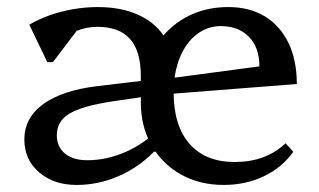

<svg xmlns="http://www.w3.org/2000/svg" viewBox="-20 -512 905 544"><path d="M379 -265V-297Q379 -367 348.5 -401.5Q318 -436 256 -436Q224 -436 194.5 -423.5Q165 -411 146 -389L152 -469H231L130 -336H114L63 -442Q90 -458 121.5 -469Q153 -480 187.5 -486Q222 -492 257 -492Q322 -492 369.5 -471Q417 -450 443 -412Q469 -374 469 -322V-265ZM197 12Q132 12 90.5 -24Q49 -60 49 -117Q49 -178 102.5 -217Q156 -256 256 -268L416 -287V-242L300 -225Q214 -212 177.5 -190.5Q141 -169 141 -129Q141 -96 164 -77Q187 -58 227 -58Q283 -58 337 -82Q391 -106 428 -146L431 -82H416Q372 -37 315 -12.5Q258 12 197 12ZM614 12Q545 12 492 -18Q439 -48 409 -101Q379 -154 379 -222Q379 -282 397 -331.5Q415 -381 448 -417Q481 -453 526.5 -472.5Q572 -492 627 -492Q687 -492 730.5 -465.5Q774 -439 797.5 -390Q821 -341 821 -274L438 -244V-287L715 -324Q715 -377 685.5 -407.5Q656 -438 606 -438Q567 -438 536.5 -414Q506 -390 489 -347.5Q472 -305 472 -250Q472 -156 517 -104.5Q562 -53 645 -53Q733 -53 789 -106L811 -82Q779 -37 727.5 -12.5Q676 12 614 12Z"/></svg>

Font: Platypi Light Light
Style: Regular
Weight: 300
Version: Version 1.200